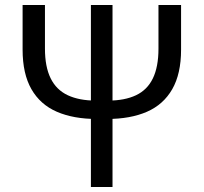

<svg xmlns="http://www.w3.org/2000/svg" viewBox="-20 -753 820 773"><path d="M370 -274Q276 -274 209 -303Q142 -332 106.5 -394Q71 -456 71 -553V-733H161V-557Q161 -484 184 -437.5Q207 -391 253 -369.5Q299 -348 366 -348H415Q482 -348 527.5 -369.5Q573 -391 595.5 -437.5Q618 -484 618 -557V-733H709V-553Q709 -456 673.5 -394Q638 -332 571.5 -303Q505 -274 411 -274ZM346 0V-733H433V0Z"/></svg>

Font: Noto Sans TC
Style: Regular
Weight: 400
Designer: Ryoko NISHIZUKA  (kana, bopomofo & ideographs); Paul D. Hunt (Latin, Greek & Cyrillic); Sandoll Communications , Soo-you
Foundry: Adobe
Version: Version 2.004-H2;hotconv 1.0.118;makeotfexe 2.5.65603